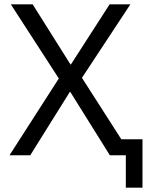

<svg xmlns="http://www.w3.org/2000/svg" viewBox="-20 -718 684 888"><path d="M562 150V0H488L305 -293H303L120 0H24L252 -355L30 -698H131L306 -420H308L487 -698H583L359 -358L541 -74H639V150Z"/></svg>

Font: Aneliza
Style: Regular
Weight: 400
Designer: Mike Abbink, Paul van der Laan, Pieter van Rosmalen
Foundry: Bold Monday
Version: Version 3.0